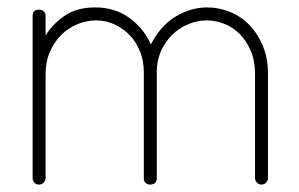

<svg xmlns="http://www.w3.org/2000/svg" viewBox="-20 -498 807 518"><path d="M368 -303Q368 -333 358 -358.5Q348 -384 330.5 -402.5Q313 -421 289.5 -432Q266 -443 239 -443Q214 -443 189.5 -433Q165 -423 146 -404.5Q127 -386 115 -359Q103 -332 103 -298V-18Q103 -11 98 -5.5Q93 0 85 0Q77 0 72.5 -5.5Q68 -11 68 -18V-455Q68 -472 85 -472Q93 -472 98 -467.5Q103 -463 103 -455V-402Q120 -431 153 -454.5Q186 -478 237 -478Q289 -478 328 -450.5Q367 -423 387 -378Q413 -429 454 -453.5Q495 -478 539 -478Q570 -478 600 -466Q630 -454 652.5 -431Q675 -408 689 -374.5Q703 -341 703 -298V-18Q703 -11 698 -5.5Q693 0 685 0Q678 0 673 -5.5Q668 -11 668 -18V-298Q668 -334 656.5 -361Q645 -388 626.5 -406.5Q608 -425 584.5 -434Q561 -443 538 -443Q513 -443 488.5 -433Q464 -423 445 -404.5Q426 -386 414.5 -360.5Q403 -335 403 -304V-17Q403 -8 397.5 -4Q392 0 385 0Q379 0 373.5 -4Q368 -8 368 -17Z"/></svg>

Font: AkaAcidDosis
Style: ExtraLight
Weight: 250
Designer: Edgar Tolentino, Pablo Impallari, Igino Marini, Aka-Acid
Foundry: Edgar Tolentino, Pablo Impallari, Igino Marini, Aka-Acid
Version: Version 1.007